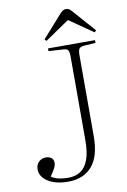

<svg xmlns="http://www.w3.org/2000/svg" viewBox="-100 -977 696 1050"><g transform="rotate(-10 247.5 -452.0)"><path d="M192 14Q145 14 110.5 1.5Q76 -11 57 -32.5Q38 -54 38 -80Q38 -99 45.5 -111.5Q53 -124 66 -131Q79 -138 94 -138Q111 -138 123.5 -129Q136 -120 136 -101Q136 -86 126.5 -69Q117 -52 102 -30Q121 -17 145 -12Q169 -7 194 -7Q237 -7 265 -26Q293 -45 308 -86Q323 -127 323 -193V-655Q323 -683 317 -692.5Q311 -702 291 -703L209 -708V-723H470V-708L402 -703Q385 -701 378.5 -692Q372 -683 372 -654V-207Q372 -95 324.5 -40.5Q277 14 192 14ZM208 -765 199 -775 311 -901Q319 -909 326 -913.5Q333 -918 343 -918Q354 -918 361 -913Q368 -908 380 -894L485 -775L476 -765L343 -857Z"/></g></svg>

Font: Literata 60pt ExtraLight
Style: Regular
Weight: 250
Designer: Latin by Veronika Burian and Jose Scaglione. Greek by Irene Vlachou. Cyrillic by Vera Evstafieva.
Foundry: TypeTogether
Version: Version 3.103;gftools[0.9.29]